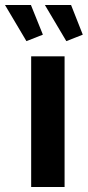

<svg xmlns="http://www.w3.org/2000/svg" viewBox="-64 -750 352 770"><path d="M116 -730H221L268 -611L202 -585ZM-44 -730H60L108 -611L42 -585ZM61 0V-524H195V0Z"/></svg>

Font: IngvarSans
Style: Bold
Weight: 700
Version: Version 3.000